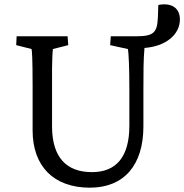

<svg xmlns="http://www.w3.org/2000/svg" viewBox="-20 -858 853 889"><path d="M396 11C554 11 644 -93 644 -273V-439C644 -524 644 -582 649 -636C745 -643 813 -696 813 -768C813 -821 774 -847 713 -835L711 -777C708 -705 690 -690 608 -690H493L490 -649L572 -631C576 -614 579 -544 579 -439V-276C579 -134 520 -61 406 -61C286 -61 223 -131 221 -267V-460C220 -593 224 -623 225 -631L296 -649L293 -690H57L55 -649L126 -631C128 -624 131 -592 131 -460V-254C131 -88 229 11 396 11Z"/></svg>

Font: TPK Tissa Web Quiz
Style: Regular
Weight: 400
Designer: Jacques Le Bailly, Suppakit Chalermlarp | Katatrad Co.,Ltd.
Foundry: Jacques Le Bailly, Cadson Demak Co.,Ltd.
Version: Version 5.000;Glyphs 3.1.2 (3151)